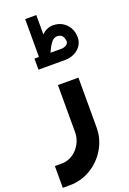

<svg xmlns="http://www.w3.org/2000/svg" viewBox="-192 -834 767 1143"><g transform="rotate(-20 191.0 -262.0)"><path d="M40.7 248.1Q112.3 248.1 173.7 211.2Q235.1 174.4 271.3 112.5Q307.5 50.6 307.5 -20V-336.7H177.6V-37.1Q177.6 0.5 159 34.5Q140.5 68.6 108.9 89.4Q77.3 110.2 40.7 110.2H-4.4V248.1ZM270.9 -611.6Q295.9 -611.6 305.7 -596.2Q315.5 -580.8 315.5 -562.8Q315.5 -550.1 301.9 -541.4Q288.3 -532.6 269.5 -532.6H201.8Q214.7 -563.4 232.1 -587.5Q249.4 -611.6 270.9 -611.6ZM128.6 -540.4Q128.2 -537.8 127.7 -533.9Q127.6 -533.3 127.6 -532.6H100.2V-462.4H269.5Q301 -462.4 327.9 -475.6Q354.8 -488.8 370.2 -511.9Q385.7 -535.1 385.7 -562.8Q385.7 -596.5 371.1 -623.5Q356.6 -650.4 330.4 -665.9Q304.2 -681.3 270.9 -681.3Q231.4 -681.3 199.2 -649.7V-772.3H128.6Z"/></g></svg>

Font: Arad-FD-VF Thin
Style: Regular
Weight: 100
Designer: Mohammad Darvishi
Version: Version 1.010;September 21, 2024;FontCreator 15.0.0.2992 64-